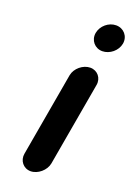

<svg xmlns="http://www.w3.org/2000/svg" viewBox="-139 -775 577 825"><g transform="rotate(20 149.5 -362.5)"><path d="M129 -450 62 -67C56 -34 79 -5 112 -5C145 -5 179 -34 185 -67L252 -450C258 -483 235 -511 202 -511C169 -511 135 -483 129 -450ZM172 -659C166 -624 191 -595 225 -595C259 -595 292 -622 298 -656C304 -691 279 -720 244 -720C210 -720 178 -693 172 -659Z"/></g></svg>

Font: Blanket
Style: BdObl
Weight: 700
Foundry: Cannot Into Space Fonts
Version: Version 0.9